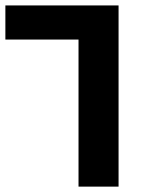

<svg xmlns="http://www.w3.org/2000/svg" viewBox="-20 -694 561 714"><path d="M272 -546.9H0V-673.8H420.9V0H272Z"/></svg>

Font: Droid Arabic Kufi
Style: Bold
Weight: 700
Designer: Pascal Zoghbi
Foundry: Irfont.ir
Version: Version 1.00 February 28, 2013, initial release